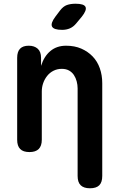

<svg xmlns="http://www.w3.org/2000/svg" viewBox="-20 -805 640 1029"><path d="M204 -56Q204 -23 187.5 -6.5Q171 10 138 10Q104 10 88 -6.5Q72 -23 72 -56V-495Q72 -528 87.5 -544Q103 -560 134 -560Q164 -560 182 -544Q200 -528 200 -495V-452Q216 -503 250 -531.5Q284 -560 334 -560Q380 -560 415.5 -544.5Q451 -529 476.5 -502.5Q502 -476 515 -439Q528 -402 528 -359V138Q528 172 512 188Q496 204 462 204Q429 204 412.5 188Q396 172 396 138V-331Q396 -350 391 -369Q386 -388 376 -403Q366 -418 350 -427Q334 -436 311 -436Q287 -436 267 -426Q247 -416 233 -398.5Q219 -381 211.5 -359.5Q204 -338 204 -315ZM388 -679Q373 -661 354.5 -653Q336 -645 313 -645Q268 -645 259 -662.5Q250 -680 277 -716L302 -749Q319 -771 338.5 -778Q358 -785 385 -785Q431 -785 438.5 -767.5Q446 -750 418 -715Z"/></svg>

Font: Maple Mono
Style: Bold
Weight: 700
Monospace: yes
Designer: subframe7536
Version: Version 7.200